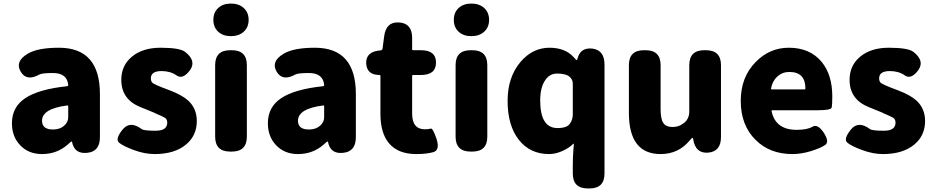

<svg xmlns="http://www.w3.org/2000/svg" viewBox="-20 -851 5245 1078"><path d="M216 14Q139 14 92 -37Q47 -85 47 -159Q47 -250 122 -300Q197 -350 357 -367Q363 -368 363 -374Q357 -441 277 -441Q217 -441 202 -433Q129 -392 96 -449Q63 -506 135 -549Q191 -583 311 -583Q541 -583 541 -323V-81Q541 0 470 7Q399 15 385 -52Q384 -57 381.5 -57Q379 -57 361 -40Q300 14 216 14ZM277 -124Q321 -124 346 -151Q363 -169 363 -193V-255Q363 -260 358 -259Q216 -241 216 -173Q216 -124 277 -124Z M848 14Q793 14 733 -8Q673 -30 649 -49.5Q625 -69 667 -122Q709 -176 776 -126Q788 -117 853.5 -117Q919 -117 919 -162Q919 -182 905.5 -190Q892 -198 856 -213L844 -219Q806 -235 768 -250Q661 -293 661 -403Q661 -484 721.5 -533.5Q782 -583 881 -583Q989 -583 1019 -560Q1085 -509 1046 -456Q1006 -403 971.5 -427.5Q937 -452 887 -452Q827 -452 827 -411Q827 -391 840 -383Q853 -375 888 -361L935 -343Q1003 -317 1037 -286Q1085 -241 1085 -172Q1085 -90 1025 -40Q961 14 848 14Z M1272 0Q1188 0 1188 -84V-485Q1188 -569 1272 -569H1282Q1366 -569 1366 -485V-84Q1366 0 1282 0ZM1276.5 -648Q1232 -648 1205 -673Q1178 -698 1178 -739.5Q1178 -781 1205 -806Q1232 -831 1276.5 -831Q1321 -831 1348.5 -806Q1376 -781 1376 -739.5Q1376 -698 1348.5 -673Q1321 -648 1276.5 -648Z M1653 14Q1576 14 1529 -37Q1484 -85 1484 -159Q1484 -250 1559 -300Q1634 -350 1794 -367Q1800 -368 1800 -374Q1794 -441 1714 -441Q1654 -441 1639 -433Q1566 -392 1533 -449Q1500 -506 1572 -549Q1628 -583 1748 -583Q1978 -583 1978 -323V-81Q1978 0 1907 7Q1836 15 1822 -52Q1821 -57 1818.5 -57Q1816 -57 1798 -40Q1737 14 1653 14ZM1714 -124Q1758 -124 1783 -151Q1800 -169 1800 -193V-255Q1800 -260 1795 -259Q1653 -241 1653 -173Q1653 -124 1714 -124Z M2317 14Q2214 14 2163 -48Q2116 -105 2116 -211V-425Q2116 -430 2111 -430Q2039 -430 2036 -496Q2034 -562 2116 -568Q2127 -569 2128 -579L2137 -648Q2148 -730 2221 -725Q2294 -720 2294 -638V-574Q2294 -569 2299 -569H2344Q2428 -569 2428 -500Q2428 -430 2344 -430H2299Q2294 -430 2294 -425V-213Q2294 -125 2366 -125Q2387 -125 2398.5 -129Q2410 -133 2431 -71Q2451 -8 2413.5 3Q2376 14 2317 14Z M2622 0Q2538 0 2538 -84V-485Q2538 -569 2622 -569H2632Q2716 -569 2716 -485V-84Q2716 0 2632 0ZM2626.5 -648Q2582 -648 2555 -673Q2528 -698 2528 -739.5Q2528 -781 2555 -806Q2582 -831 2626.5 -831Q2671 -831 2698.5 -806Q2726 -781 2726 -739.5Q2726 -698 2698.5 -673Q2671 -648 2626.5 -648Z M3280 207Q3196 207 3196 123V82Q3196 38 3199 -6L3202 -42Q3202 -47 3198 -43Q3175 -20 3137 -3Q3099 14 3063 14Q2956 14 2893 -66Q2830 -146 2830 -285Q2830 -418 2903 -504Q2971 -583 3065 -583Q3153 -583 3201 -530Q3216 -513 3218 -513Q3220 -513 3223 -524Q3240 -586 3307 -578Q3374 -569 3374 -488V123Q3374 207 3290 207ZM3110 -132Q3164 -132 3180 -157Q3196 -180 3196 -208V-381Q3196 -404 3179 -419Q3159 -438 3107 -438Q3067 -438 3042 -402Q3013 -361 3013 -287Q3013 -132 3110 -132Z M3689 14Q3511 14 3511 -217V-485Q3511 -569 3595 -569H3605Q3689 -569 3689 -485V-239Q3689 -182 3704.5 -160Q3720 -138 3755 -138Q3785 -138 3806 -151Q3827 -164 3834 -174Q3850 -196 3850 -223V-485Q3850 -569 3934 -569H3944Q4028 -569 4028 -485V-82Q4028 0 3956 6Q3885 12 3872 -69Q3870 -78 3868 -78Q3866 -78 3852 -62Q3789 14 3689 14Z M4429 14Q4302 14 4223 -65Q4139 -147 4139 -285Q4139 -418 4223 -503Q4301 -583 4409 -583Q4527 -583 4593 -504Q4653 -431 4653 -309Q4653 -260 4649 -246Q4645 -232 4568 -232H4316Q4311 -232 4312 -227Q4334 -122 4453 -122Q4512 -122 4541.5 -139.5Q4571 -157 4605 -106Q4638 -55 4613.5 -37.5Q4589 -20 4534.5 -3Q4480 14 4429 14ZM4309 -354Q4308 -349 4313 -349H4497Q4502 -349 4502 -354Q4502 -447 4412 -447Q4373 -447 4345 -422Q4317 -397 4309 -354Z M4937 14Q4882 14 4822 -8Q4762 -30 4738 -49.5Q4714 -69 4756 -122Q4798 -176 4865 -126Q4877 -117 4942.5 -117Q5008 -117 5008 -162Q5008 -182 4994.5 -190Q4981 -198 4945 -213L4933 -219Q4895 -235 4857 -250Q4750 -293 4750 -403Q4750 -484 4810.5 -533.5Q4871 -583 4970 -583Q5078 -583 5108 -560Q5174 -509 5135 -456Q5095 -403 5060.5 -427.5Q5026 -452 4976 -452Q4916 -452 4916 -411Q4916 -391 4929 -383Q4942 -375 4977 -361L5024 -343Q5092 -317 5126 -286Q5174 -241 5174 -172Q5174 -90 5114 -40Q5050 14 4937 14Z"/></svg>

Font: Resource Han Rounded KR Heavy
Style: Regular
Weight: 900
Designer: Cyano Hao (round all glyphs); Ryoko NISHIZUKA 西塚涼子 (kana, bopomofo & ideographs); Paul D. Hunt (Latin, Greek & Cyrillic)
Foundry: Cyano Hao
Version: 0.990